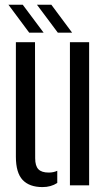

<svg xmlns="http://www.w3.org/2000/svg" viewBox="-20 -777 449 805"><path d="M46.6 -119.9V-600H126.8L127.5 -113.4Q127.5 -81.7 140.8 -67.6Q154.1 -53.5 184.1 -53.5Q204.7 -53.5 220.1 -61V-9.9Q193.7 7.4 158.1 7.4Q103.3 7.4 74.9 -22.6Q46.6 -52.6 46.6 -119.9ZM273.2 0V-600H353.7V0ZM102.5 -640 15.4 -757.1H75.4L162.9 -640ZM222.5 -640 135 -757.1H195.3L282.4 -640Z"/></svg>

Font: Big Shoulders Stencil Text Thin
Style: Regular
Weight: 100
Designer: Patric King
Foundry: XO Type Co
Version: Version 2.001